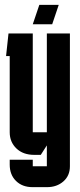

<svg xmlns="http://www.w3.org/2000/svg" viewBox="-20 -638 328 791"><path d="M142 -618H222L195 -538H115ZM121 0Q75 0 47.5 -26.5Q20 -53 20 -93V-407H5L15 -500H115V-93H173V-500H268V47Q268 86 241 109.5Q214 133 174 133H114Q72 133 46 107.5Q20 82 20 40V20H115V47H173V-39L148 0Z"/></svg>

Font: Karantina
Style: Regular
Weight: 400
Designer: Rony Koch
Foundry: Rony Koch
Version: Version 1.000; ttfautohint (v1.8.3)